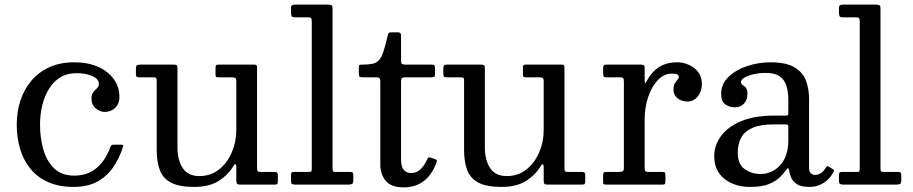

<svg xmlns="http://www.w3.org/2000/svg" viewBox="-20 -800 3956 832"><path d="M52.5 -260Q52.5 -204 67 -155Q81.5 -106 111.8 -68.8Q142 -31.5 188.8 -10.8Q235.5 10 299.5 10Q358.5 10 400.2 -12.2Q442 -34.5 469.5 -73.8Q497 -113 513 -164Q515 -169.5 513.2 -171.2Q511.5 -173 503.5 -173H472.5Q465.5 -173 463 -170.8Q460.5 -168.5 458.5 -163.5Q439 -107.5 400 -73.2Q361 -39 301.5 -39Q247 -39 214.5 -70.5Q182 -102 167.8 -152.5Q153.5 -203 153.5 -260Q153.5 -303 163 -342.8Q172.5 -382.5 191.8 -414.2Q211 -446 240.8 -464.5Q270.5 -483 311.5 -483Q352 -483 380.2 -470.2Q408.5 -457.5 408.5 -437Q408.5 -425.5 400.5 -418Q392.5 -410.5 384.5 -400.8Q376.5 -391 376.5 -373Q376.5 -345.5 395 -330.2Q413.5 -315 433.5 -315Q448 -315 462.8 -321.5Q477.5 -328 487.5 -342.5Q497.5 -357 497.5 -381Q497.5 -422 474 -455.8Q450.5 -489.5 406.5 -509.8Q362.5 -530 301.5 -530Q241 -530 194.8 -509.2Q148.5 -488.5 116.8 -451.2Q85 -414 68.8 -365.2Q52.5 -316.5 52.5 -260Z M659 -151Q659 -97.5 673 -61.8Q687 -26 722.2 -8Q757.5 10 821 10Q886.5 10 927.2 -15.8Q968 -41.5 992 -81.5Q997.5 -90.5 1000.8 -87.5Q1004 -84.5 1004 -79.5V-19Q1004 -7.5 1007 -3.8Q1010 0 1021 0H1170Q1180 0 1182 -3.5Q1184 -7 1184 -17V-43Q1184 -51 1179 -53Q1174 -55 1167 -55H1111Q1099.5 -55 1096.8 -58Q1094 -61 1094 -72V-505Q1094 -513.5 1092 -516.8Q1090 -520 1082 -520H926Q918.5 -520 916.2 -517Q914 -514 914 -506V-474.5Q914 -468 917.8 -466.5Q921.5 -465 928 -465H983Q994 -465 999 -462.5Q1004 -460 1004 -448V-237Q1004 -185.5 984.5 -139.8Q965 -94 929 -65.5Q893 -37 844 -37Q794.5 -37 771.8 -71.8Q749 -106.5 749 -162V-504.5Q749 -515.5 745.2 -517.8Q741.5 -520 730 -520H587Q576 -520 572.5 -516.8Q569 -513.5 569 -502V-479Q569 -469 573 -467Q577 -465 587 -465H646Q655 -465 657 -461.5Q659 -458 659 -448.5Z M1312.5 -725Q1324 -725 1327.5 -722Q1331 -719 1331 -708V-72Q1331 -60 1329.2 -57.5Q1327.5 -55 1315.5 -55H1253.5Q1244.5 -55 1242.8 -51Q1241 -47 1241 -38V-18Q1241 -6 1245.2 -3Q1249.5 0 1260.5 0H1487.5Q1500.5 0 1505.8 -3Q1511 -6 1511 -20V-42Q1511 -50 1507.8 -52.5Q1504.5 -55 1497.5 -55H1436.5Q1422.5 -55 1421.8 -59.5Q1421 -64 1421 -77V-762Q1421 -775 1416.2 -777.5Q1411.5 -780 1398.5 -780H1261.5Q1252 -780 1246.5 -777.8Q1241 -775.5 1241 -765V-746Q1241 -735.5 1243.5 -730.2Q1246 -725 1257.5 -725Z M1872 -97.5Q1874.5 -104 1872.2 -106.5Q1870 -109 1864 -111L1848 -116.5Q1840 -119.5 1837.2 -118Q1834.5 -116.5 1831 -109Q1818 -80.5 1800.8 -65.2Q1783.5 -50 1762 -50Q1742 -50 1730 -63.5Q1718 -77 1718 -107V-448.5Q1718 -460 1723 -462.5Q1728 -465 1738.5 -465H1848.5Q1857.5 -465 1861.2 -466.8Q1865 -468.5 1865 -477.5V-503.5Q1865 -514 1861.8 -517Q1858.5 -520 1848.5 -520H1737.5Q1728 -520 1723 -522.5Q1718 -525 1718 -535.5V-645.5Q1718 -660 1705 -660H1678Q1667 -660 1664.5 -657Q1662 -654 1660 -645.5Q1650 -602 1641.5 -576.5Q1633 -551 1622 -539Q1611 -527 1594 -523.5Q1577 -520 1550 -520Q1540.5 -520 1537.8 -518.2Q1535 -516.5 1535 -507V-480Q1535 -470 1538.5 -467.5Q1542 -465 1552.5 -465H1612Q1621 -465 1624.5 -461Q1628 -457 1628 -448V-86Q1628 -45 1651.5 -16.5Q1675 12 1729 12Q1768 12 1796.2 -2.8Q1824.5 -17.5 1843.2 -42.5Q1862 -67.5 1872 -97.5Z M1991 -151Q1991 -97.5 2005 -61.8Q2019 -26 2054.2 -8Q2089.5 10 2153 10Q2218.5 10 2259.2 -15.8Q2300 -41.5 2324 -81.5Q2329.5 -90.5 2332.8 -87.5Q2336 -84.5 2336 -79.5V-19Q2336 -7.5 2339 -3.8Q2342 0 2353 0H2502Q2512 0 2514 -3.5Q2516 -7 2516 -17V-43Q2516 -51 2511 -53Q2506 -55 2499 -55H2443Q2431.5 -55 2428.8 -58Q2426 -61 2426 -72V-505Q2426 -513.5 2424 -516.8Q2422 -520 2414 -520H2258Q2250.5 -520 2248.2 -517Q2246 -514 2246 -506V-474.5Q2246 -468 2249.8 -466.5Q2253.5 -465 2260 -465H2315Q2326 -465 2331 -462.5Q2336 -460 2336 -448V-237Q2336 -185.5 2316.5 -139.8Q2297 -94 2261 -65.5Q2225 -37 2176 -37Q2126.5 -37 2103.8 -71.8Q2081 -106.5 2081 -162V-504.5Q2081 -515.5 2077.2 -517.8Q2073.5 -520 2062 -520H1919Q1908 -520 1904.5 -516.8Q1901 -513.5 1901 -502V-479Q1901 -469 1905 -467Q1909 -465 1919 -465H1978Q1987 -465 1989 -461.5Q1991 -458 1991 -448.5Z M2683.5 -446V-72.5Q2683.5 -61.5 2679 -58.2Q2674.5 -55 2663 -55H2607.5Q2600 -55 2596.8 -52.2Q2593.5 -49.5 2593.5 -41V-9.5Q2593.5 -3 2597.2 -1.5Q2601 0 2607.5 0H2850.5Q2859 0 2861.2 -3.2Q2863.5 -6.5 2863.5 -15.5V-38Q2863.5 -47.5 2861.8 -51.2Q2860 -55 2850.5 -55H2789.5Q2778 -55 2775.8 -59.5Q2773.5 -64 2773.5 -75.5V-283Q2773.5 -334.5 2788.8 -379.8Q2804 -425 2830.8 -453Q2857.5 -481 2891.5 -481Q2909.5 -481 2915.5 -477.2Q2921.5 -473.5 2921.5 -466Q2921.5 -460 2915.8 -454.2Q2910 -448.5 2904.2 -438.8Q2898.5 -429 2898.5 -411Q2898.5 -388 2916.2 -374Q2934 -360 2959.5 -360Q2977 -360 2991 -370.2Q3005 -380.5 3013.2 -397.8Q3021.5 -415 3021.5 -436Q3021.5 -479.5 2988.5 -504.8Q2955.5 -530 2913.5 -530Q2881 -530 2856.2 -519.8Q2831.5 -509.5 2813.8 -491.8Q2796 -474 2784 -451.5Q2777.5 -439 2775.5 -440Q2773.5 -441 2773.5 -453.5V-506Q2773.5 -515.5 2768.8 -517.8Q2764 -520 2755.5 -520H2609.5Q2599 -520 2596.2 -516.5Q2593.5 -513 2593.5 -502.5V-484Q2593.5 -473 2595.5 -469Q2597.5 -465 2608.5 -465H2665.5Q2677 -465 2680.2 -461.5Q2683.5 -458 2683.5 -446Z M3075 -123Q3075 -60 3119.2 -25Q3163.5 10 3230 10Q3283 10 3314 -3.2Q3345 -16.5 3361 -33.5Q3377 -50.5 3385 -61.5Q3392 -71 3394.8 -71Q3397.5 -71 3399 -62Q3401 -50 3407.2 -33Q3413.5 -16 3431.8 -3Q3450 10 3487.5 10H3488Q3508.5 10 3527.8 3Q3547 -4 3563.8 -18.5Q3580.5 -33 3592 -55Q3594.5 -60 3593.8 -62.2Q3593 -64.5 3589 -67L3571 -78Q3567.5 -81 3564.8 -80Q3562 -79 3559.5 -74.5Q3546.5 -54 3534.5 -48Q3522.5 -42 3512 -42Q3501.5 -42 3493.8 -49Q3486 -56 3486 -71V-372Q3486 -412.5 3473.2 -448.8Q3460.5 -485 3424.2 -507.5Q3388 -530 3318 -530Q3267.5 -530 3218.5 -514Q3169.5 -498 3137.2 -467.2Q3105 -436.5 3105 -393Q3105 -360 3123 -347.5Q3141 -335 3164 -335Q3189.5 -335 3204.2 -351.2Q3219 -367.5 3219 -393Q3219 -412.5 3212 -420Q3205 -427.5 3198 -431.8Q3191 -436 3191 -445Q3191 -455 3206.5 -464Q3222 -473 3246.5 -478.5Q3271 -484 3298 -484Q3338 -484 3359.2 -468.8Q3380.5 -453.5 3388.2 -427Q3396 -400.5 3396 -367V-312Q3396 -303 3393.8 -301Q3391.5 -299 3383 -299H3334Q3248 -299 3190.5 -274.5Q3133 -250 3104 -210Q3075 -170 3075 -123ZM3177 -138Q3177 -176.5 3192 -204Q3207 -231.5 3241.5 -246.2Q3276 -261 3334 -261H3386Q3396 -261 3396 -251V-191Q3396 -123 3361 -84.5Q3326 -46 3275 -46Q3237.5 -46 3207.2 -67Q3177 -88 3177 -138Z M3687 -725Q3698.5 -725 3702 -722Q3705.5 -719 3705.5 -708V-72Q3705.5 -60 3703.8 -57.5Q3702 -55 3690 -55H3628Q3619 -55 3617.2 -51Q3615.5 -47 3615.5 -38V-18Q3615.5 -6 3619.8 -3Q3624 0 3635 0H3862Q3875 0 3880.2 -3Q3885.5 -6 3885.5 -20V-42Q3885.5 -50 3882.2 -52.5Q3879 -55 3872 -55H3811Q3797 -55 3796.2 -59.5Q3795.5 -64 3795.5 -77V-762Q3795.5 -775 3790.8 -777.5Q3786 -780 3773 -780H3636Q3626.5 -780 3621 -777.8Q3615.5 -775.5 3615.5 -765V-746Q3615.5 -735.5 3618 -730.2Q3620.5 -725 3632 -725Z"/></svg>

Font: Besley
Style: Regular
Weight: 400
Designer: Owen Earl
Foundry: indestructible type*
Version: Version 4.000